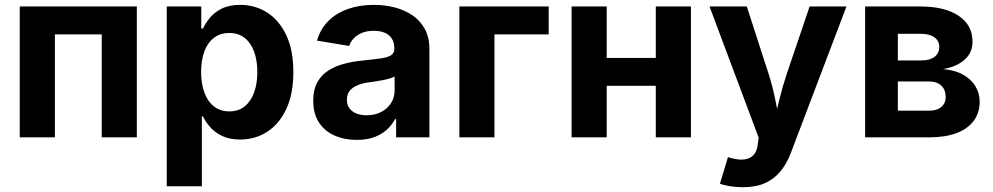

<svg xmlns="http://www.w3.org/2000/svg" viewBox="-20 -573 4144 801"><path d="M550.8 -545.9V0H404.4V-429.5H209V0H62.4V-545.9Z M675.7 204.1V-545.9H819.7V-454H826.8Q836.9 -475.8 855.6 -498.7Q874.3 -521.5 905.2 -537.1Q936 -552.7 982.4 -552.7Q1043.1 -552.7 1093.3 -521.5Q1143.4 -490.2 1173.6 -427.7Q1203.8 -365.3 1203.8 -272Q1203.8 -181.1 1174.5 -118.5Q1145.2 -55.8 1094.9 -23.3Q1044.6 9.1 981.6 9.1Q937.2 9.1 906.4 -6Q875.5 -21 856.3 -43.2Q837.1 -65.4 826.8 -87.4H822.1V204.1ZM936.5 -108.3Q974.8 -108.3 1000.8 -129.3Q1026.8 -150.3 1040.2 -187.4Q1053.5 -224.6 1053.5 -272.5Q1053.5 -320.4 1040.3 -357.1Q1027 -393.8 1001 -414.6Q975 -435.4 936.5 -435.4Q898.8 -435.4 872.6 -415.2Q846.3 -395.1 832.6 -358.7Q819 -322.2 819 -272.5Q819 -223.3 832.8 -186.4Q846.5 -149.5 872.9 -128.9Q899.3 -108.3 936.5 -108.3Z M1468.4 10.6Q1416.3 10.6 1375.2 -7.8Q1334 -26.1 1310.4 -62.4Q1286.8 -98.7 1286.8 -152.6Q1286.8 -198.5 1303.5 -229.1Q1320.2 -259.7 1349.3 -278.4Q1378.3 -297.1 1415.2 -306.8Q1452.2 -316.6 1492.6 -320.4Q1539.9 -325.2 1568.9 -329.4Q1598 -333.6 1611.5 -342.5Q1625.1 -351.5 1625.1 -369.2V-371.6Q1625.1 -394.9 1615.2 -411.1Q1605.3 -427.3 1586.2 -435.9Q1567.1 -444.5 1539.3 -444.5Q1511.3 -444.5 1490.4 -436Q1469.4 -427.4 1456 -413.2Q1442.6 -399 1436.7 -381.3L1302.4 -403.6Q1316.3 -451.3 1349.1 -484.5Q1381.8 -517.7 1430.4 -535.2Q1479.1 -552.7 1539.8 -552.7Q1583.8 -552.7 1625.3 -542.3Q1666.8 -531.9 1699.8 -509.7Q1732.8 -487.6 1752.1 -452.4Q1771.5 -417.2 1771.5 -367.5V0H1632.6V-75.8H1627.8Q1614.6 -50.4 1592.7 -31Q1570.7 -11.5 1539.8 -0.4Q1509 10.6 1468.4 10.6ZM1509.6 -92.1Q1544.2 -92.1 1570.4 -105.9Q1596.6 -119.6 1611.4 -143Q1626.2 -166.4 1626.2 -195.2V-254.2Q1619.5 -249.7 1606.4 -245.8Q1593.4 -241.8 1577.3 -238.7Q1561.2 -235.6 1545.6 -233.3Q1529.9 -231 1517.7 -229.3Q1490.7 -225.7 1470.3 -216.9Q1449.8 -208.2 1438.5 -193.6Q1427.1 -179 1427.1 -156.9Q1427.1 -135.7 1437.8 -121.3Q1448.5 -106.9 1467.1 -99.5Q1485.6 -92.1 1509.6 -92.1Z M2269 -545.9V-429.5H2042.8V0H1896.4V-545.9Z M2756.7 -331.4V-215.1H2470V-331.4ZM2511.1 -545.9V0H2364.6V-545.9ZM2862.5 -545.9V0H2715.9V-545.9Z M2983.4 193.3 3016.9 82.8 3034.9 87.6Q3064.7 95.3 3087.4 91.8Q3110.2 88.4 3124.1 73.3Q3138 58.1 3140.9 30.9L3145.2 1.6L2940.1 -545.9H3095.6L3187.3 -262.5Q3204.3 -208.8 3214.7 -155.2Q3225.2 -101.6 3238.6 -43.1H3204.5Q3217.9 -101.6 3230.9 -155.6Q3244 -209.6 3261.5 -262.5L3357.6 -545.9H3511.3L3279.5 64.4Q3262.9 108.4 3236.9 140.7Q3211 173 3172.4 190.5Q3133.9 208 3079 208Q3050 208 3024.5 203.8Q2998.9 199.6 2983.4 193.3Z M3589.2 0V-545.9H3820.6Q3920.8 -545.9 3979.1 -507.3Q4037.3 -468.7 4037.3 -398.3Q4037.3 -354.4 4005 -324.7Q3972.6 -295 3914 -284.5Q3961.8 -281.1 3996 -262.5Q4030.2 -243.8 4048.6 -214.4Q4067 -185 4067 -148.6Q4067 -102.6 4042.4 -69.2Q4017.8 -35.7 3970.8 -17.9Q3923.8 0 3856.5 0ZM3725.7 -111.2H3856.5Q3888.7 -111.2 3907 -126.7Q3925.3 -142.1 3925.3 -168.5Q3925.3 -198.7 3907 -215.9Q3888.7 -233.1 3856.5 -233.1H3725.7ZM3725.7 -320.8H3823.9Q3859 -320.8 3878.8 -336Q3898.6 -351.1 3898.6 -377Q3898.6 -402.9 3877.8 -417.5Q3857.1 -432.1 3820.6 -432.1H3725.7Z"/></svg>

Font: Inter Variable LoSnoCo
Style: Regular
Weight: 400
Designer: Rasmus Andersson
Foundry: rsms
Version: Version 4.000;git-a52131595; featfreeze: case,dlig,ss01,ss02